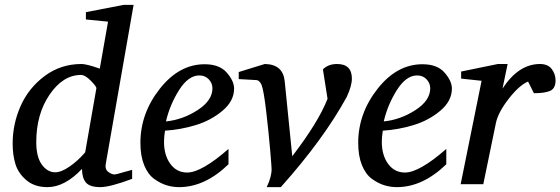

<svg xmlns="http://www.w3.org/2000/svg" viewBox="-20 -757 2303 789"><path d="M529 -737 415 -86Q410 -62 424.5 -51Q439 -40 451 -40Q457 -40 490 -50L523 -59V-22Q432 12 392 12Q349 12 333 -7Q317 -26 317 -63Q246 12 175 12Q122 12 88.5 -16.5Q55 -45 43.5 -82.5Q32 -120 32 -167Q32 -248 65 -322Q98 -396 164 -445Q230 -494 315 -494Q336 -494 390 -475L424 -668L333 -677V-707L488 -737ZM376 -394Q377 -401 353.5 -425Q330 -449 313 -449Q239 -449 184 -368.5Q129 -288 129 -173Q129 -112 152 -80.5Q175 -49 207 -49Q232 -49 266.5 -73Q301 -97 330 -131Z M942 -393Q942 -342 894.5 -302Q847 -262 784.5 -243Q722 -224 658 -220Q654 -194 654 -174Q654 -119 680 -83.5Q706 -48 749 -48Q808 -48 919 -145V-82Q822 12 716 12Q690 12 665 4.5Q640 -3 614 -21.5Q588 -40 572.5 -78Q557 -116 557 -170Q557 -291 636.5 -392Q716 -493 821 -493Q882 -493 912 -458.5Q942 -424 942 -393ZM853 -394Q853 -415 838 -431Q823 -447 799 -447Q754 -447 716 -387Q678 -327 662 -258Q731 -265 792 -304.5Q853 -344 853 -394Z M1426 -434Q1426 -404 1405 -359Q1310 -185 1134 12H1076Q1097 -32 1096 -64Q1096 -73 1090 -143Q1084 -213 1074 -298.5Q1064 -384 1055 -408Q1046 -428 1032 -428L961 -432V-461L1068 -494Q1143 -493 1150 -423L1181 -115Q1289 -256 1326 -351L1307 -472Q1329 -494 1365 -494Q1426 -494 1426 -434Z M1837 -393Q1837 -342 1789.5 -302Q1742 -262 1679.5 -243Q1617 -224 1553 -220Q1549 -194 1549 -174Q1549 -119 1575 -83.5Q1601 -48 1644 -48Q1703 -48 1814 -145V-82Q1717 12 1611 12Q1585 12 1560 4.5Q1535 -3 1509 -21.5Q1483 -40 1467.5 -78Q1452 -116 1452 -170Q1452 -291 1531.5 -392Q1611 -493 1716 -493Q1777 -493 1807 -458.5Q1837 -424 1837 -393ZM1748 -394Q1748 -415 1733 -431Q1718 -447 1694 -447Q1649 -447 1611 -387Q1573 -327 1557 -258Q1626 -265 1687 -304.5Q1748 -344 1748 -394Z M2263 -427Q2263 -394 2241.5 -384Q2220 -374 2174 -374L2150 -422Q2113 -406 2070 -350.5Q2027 -295 2018 -252L1966 0H1873L1959 -425L1875 -434V-463L2026 -494H2066L2045 -393Q2111 -494 2199 -494Q2232 -494 2247.5 -473Q2263 -452 2263 -427Z"/></svg>

Font: Veleka
Style: Italic
Weight: 400
Italic angle: -12°
Designer: Stefan Peev, Context Ltd, 2016; SIL International, 1997-2014.
Foundry: Stefan Peev, Context Ltd, 2016
Version: Version 1.000